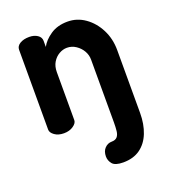

<svg xmlns="http://www.w3.org/2000/svg" viewBox="-130 -575 783 890"><g transform="rotate(-20 261.5 -130.0)"><path d="M326 221Q286 221 272.5 204.5Q259 188 259 168Q259 142 273.5 127Q288 112 308 112Q326 112 335 102Q344 92 346 73.5Q348 55 348 32V-278Q348 -301 336.5 -321Q325 -341 305 -354.5Q285 -368 261 -368Q241 -368 222 -357Q203 -346 191 -326Q179 -306 179 -278V-41Q179 -26 160 -13Q141 0 114 0Q86 0 68 -13Q50 -26 50 -41V-435Q50 -453 68 -464Q86 -475 114 -475Q138 -475 154.5 -464Q171 -453 171 -435V-405Q186 -434 220.5 -457.5Q255 -481 305 -481Q352 -481 391 -453.5Q430 -426 453.5 -380Q477 -334 477 -278V32Q477 87 460 130Q443 173 409.5 197Q376 221 326 221Z"/></g></svg>

Font: Dosis
Style: Bold
Weight: 700
Designer: EdgarTolentino, PabloImpallari, IginoMarini
Foundry: EdgarTolentino, PabloImpallari, IginoMarini
Version: Version 3.001; ttfautohint (v1.8.2)